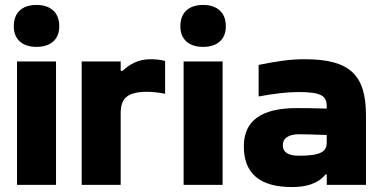

<svg xmlns="http://www.w3.org/2000/svg" viewBox="-20 -749 1547 778"><path d="M49 -500V0H207V-500ZM36 -641C36 -591 69 -559 128 -559C187 -559 220 -591 220 -641V-644C220 -697 186 -729 128 -729C68 -729 36 -696 36 -644Z M589 -509C540 -509 504 -488 477 -462H469V-500H311V0H469V-291C469 -351 497 -377 576 -377C591 -377 622 -375 649 -369V-502C630 -507 610 -509 589 -509Z M724 -500V0H882V-500ZM711 -641C711 -591 744 -559 803 -559C862 -559 895 -591 895 -641V-644C895 -697 861 -729 803 -729C743 -729 711 -696 711 -644Z M1215 -509C1153 -509 1103 -501 1028 -486V-358C1086 -369 1142 -376 1189 -376C1282 -376 1304 -361 1304 -317V-309C1247 -311 1205 -311 1183 -311C1039 -311 968 -260 968 -156C968 -46 1033 9 1163 9C1218 9 1267 -3 1299 -42H1304V0H1463V-280C1463 -443 1401 -509 1215 -509ZM1126 -161C1126 -189 1149 -205 1192 -205C1211 -205 1252 -204 1304 -202V-172C1304 -135 1281 -118 1192 -118C1149 -118 1126 -131 1126 -161Z"/></svg>

Font: LT Wave Alt Black
Style: Regular
Weight: 900
Designer: Daniel Lyons
Version: Version 2.5 (Glyphs App)